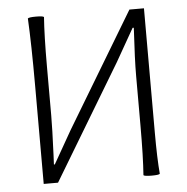

<svg xmlns="http://www.w3.org/2000/svg" viewBox="-53 -786 822 842"><g transform="rotate(-5 358.5 -364.5)"><path d="M581 5Q550 5 545 0Q551 -81 551 -218V-437Q551 -508 559 -643Q559 -646 559 -648H554L472 -504L169 0H106V-429Q106 -617 100 -729Q105 -734 136 -734Q167 -734 171 -729Q165 -648 165 -513V-297Q165 -240 160 -124Q159 -95 158 -81H162L244 -225L547 -729H611V-364V-182Q611 -68 617 0Q613 5 581 5Z"/></g></svg>

Font: GenSekiGothic TW L
Style: Regular
Weight: 300
Version: Version 1.501;PS 1;hotconv 16.6.51;makeotf.lib2.5.65220